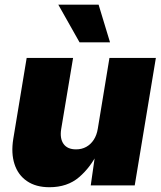

<svg xmlns="http://www.w3.org/2000/svg" viewBox="-20 -784 683 812"><path d="M189 7.8Q131.8 7.8 94 -18.1Q56.2 -43.9 41.3 -90.1Q26.4 -136.2 36.1 -196.3L92.8 -539.1H289.1L238.8 -238.3Q232.4 -198.2 248.8 -175.3Q265.1 -152.3 301.8 -152.3Q325.7 -152.3 344.7 -162.8Q363.8 -173.3 376.5 -192.9Q389.2 -212.4 393.6 -239.7L442.9 -539.1H639.2L549.8 0H363.8L383.8 -140.1H394Q363.8 -77.1 314.5 -34.7Q265.1 7.8 189 7.8ZM316.4 -605 226.6 -764.2H397L445.3 -605Z"/></svg>

Font: Inter 18pt Black
Style: Italic
Weight: 900
Italic angle: -9.3988°
Designer: Rasmus Andersson
Foundry: rsms
Version: Version 4.001;git-66647c0bb